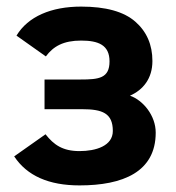

<svg xmlns="http://www.w3.org/2000/svg" viewBox="-20 -547 532 582"><path d="M322 -150C322 -104.5 270.3 -89 221 -89C170 -89 143.1 -108 118 -140L23 -73C61.7 -14.3 127.7 15 221 15C352.5 15 452 -25.7 452 -145C452 -196.6 414 -242.9 374 -257C413.7 -274.5 442 -308.9 442 -362C442 -411.3 424.7 -451.2 390 -481.5C355.3 -511.8 300.7 -527 226 -527C135.2 -527 64.7 -496.9 30 -439L119 -376C141.8 -406.8 172.4 -424 226 -424C277.8 -424 312 -410.8 312 -361C312 -309.6 279.5 -306 224 -306H115V-216H229C290.2 -216 322 -204 322 -150Z"/></svg>

Font: Fog Sans
Style: Bold
Weight: 700
Foundry: Intel Corporation
Version: Version 1.00